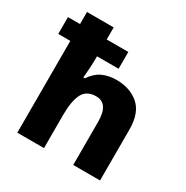

<svg xmlns="http://www.w3.org/2000/svg" viewBox="-173 -903 1013 1047"><g transform="rotate(30 334.0 -380.0)"><path d="M245 -760V-684H381V-578H245V-563Q245 -531 242.5 -495.5Q240 -460 238 -441H248Q275 -483 313.5 -501.5Q352 -520 403 -520Q488 -520 543 -472.5Q598 -425 598 -320V0H429V-272Q429 -387 351 -387Q291 -387 268 -341.5Q245 -296 245 -211V0H77V-578H1V-684H77V-760Z"/></g></svg>

Font: Noto Sans Sinhala UI ExtraBold
Style: Regular
Weight: 800
Designer: Jelle Bosma - Monotype Design Team
Foundry: Monotype Imaging Inc.
Version: Version 2.006; ttfautohint (v1.8.4.7-5d5b)